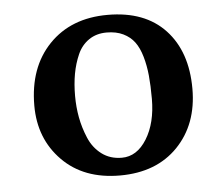

<svg xmlns="http://www.w3.org/2000/svg" viewBox="-40 -483 585 536"><g transform="rotate(-5 252.0 -215.0)"><path d="M54.2 -205.1Q54.2 -312 115.7 -376Q177.2 -439.9 279.8 -439.9Q384.3 -439.9 441.2 -378.9Q498 -317.9 498 -213.9Q498 -114.3 438 -52.2Q377.9 9.8 275.9 9.8Q174.3 9.8 114.3 -51.3Q54.2 -112.3 54.2 -205.1ZM272.9 -391.1Q244.1 -391.1 223.1 -376.7Q202.1 -362.3 191.2 -337.4Q180.2 -312.5 175 -283.9Q169.9 -255.4 169.9 -222.2Q169.9 -191.4 175.3 -162.1Q180.7 -132.8 192.9 -103.8Q205.1 -74.7 228.8 -56.9Q252.4 -39.1 285.2 -39.1Q327.6 -39.1 355.2 -83.7Q382.8 -128.4 382.8 -195.8Q382.8 -232.9 380.1 -261Q377.4 -289.1 370.1 -314.5Q362.8 -339.8 350.8 -356Q338.9 -372.1 319.3 -381.6Q299.8 -391.1 272.9 -391.1Z"/></g></svg>

Font: Linear Smooth
Style: Bold
Weight: 700
Designer: Philipp H. Poll, Flanker
Foundry: Philipp H. Poll, reworked by Flanker
Version: Version 1.061 | FøM Fix